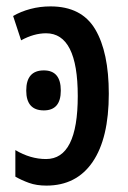

<svg xmlns="http://www.w3.org/2000/svg" viewBox="-20 -570 401 600"><path d="M138 -550Q235 -550 277.5 -478.5Q320 -407 320 -277Q320 -138 269.5 -64Q219 10 125 10Q94 10 70.5 1.5Q47 -7 28 -18V-101Q75 -73 124 -73Q223 -73 223 -270Q223 -466 124 -466Q86 -466 46 -444L21 -520Q45 -534 75 -542Q105 -550 138 -550ZM117 -350Q170 -350 170 -287Q170 -225 117 -225Q62 -225 62 -287Q62 -350 117 -350Z"/></svg>

Font: Noto Sans ExtraCondensed Medium
Style: Regular
Weight: 500
Width: 2
Designer: Monotype Design Team
Foundry: Monotype Imaging Inc.
Version: Version 2.013; ttfautohint (v1.8.4.7-5d5b)